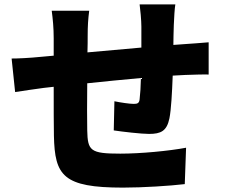

<svg xmlns="http://www.w3.org/2000/svg" viewBox="-20 -812 1040 876"><path d="M780 -792H617C620 -772 625 -718 625 -691V-595C543 -588 456 -580 379 -573C380 -603 380 -629 380 -646C380 -695 382 -724 387 -763H216C221 -725 225 -685 225 -637C225 -621 225 -593 225 -558C202 -556 183 -554 170 -553C111 -547 60 -545 33 -545L49 -392C75 -396 148 -407 180 -411C192 -412 207 -414 225 -416C225 -326 225 -235 226 -192C230 -11 267 44 541 44C633 44 756 36 823 28L829 -138C749 -123 621 -111 529 -111C392 -111 380 -124 378 -217C377 -261 377 -347 378 -432C455 -440 543 -449 623 -456C622 -417 620 -383 617 -359C615 -341 607 -338 590 -338C572 -338 531 -344 502 -350L499 -217C538 -211 625 -201 660 -201C714 -201 741 -214 753 -272C761 -312 765 -389 768 -467C789 -468 808 -469 825 -470C852 -471 913 -473 932 -472V-619C899 -616 854 -613 826 -611C809 -610 790 -608 771 -607C771 -634 772 -663 773 -698C774 -727 777 -777 780 -792Z"/></svg>

Font: Source Han Sans HK Heavy
Style: Regular
Weight: 900
Designer: Ryoko NISHIZUKA 西塚涼子 (kana, bopomofo & ideographs); Paul D. Hunt (Latin, Greek & Cyrillic); Sandoll Communications 산돌커뮤니
Foundry: Adobe
Version: Version 2.000;hotconv 1.0.107;makeotfexe 2.5.65593